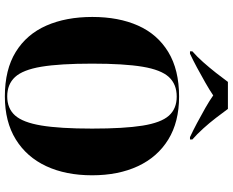

<svg xmlns="http://www.w3.org/2000/svg" viewBox="-106 -866 981 810"><g transform="rotate(90 385.0 -460.5)"><path d="M386 10Q273 10 198.5 -36Q124 -82 87.5 -165Q51 -248 51 -359Q51 -470 87.5 -552Q124 -634 199 -679.5Q274 -725 387 -725Q494 -725 568 -679.5Q642 -634 680.5 -551.5Q719 -469 719 -358Q719 -247 680.5 -164.5Q642 -82 567.5 -36Q493 10 386 10ZM386 0Q437 0 466.5 -33Q496 -66 509 -144Q522 -222 522 -358Q522 -493 509.5 -571Q497 -649 467.5 -682Q438 -715 387 -715Q335 -715 304.5 -682Q274 -649 261 -571Q248 -493 248 -358Q248 -222 261 -144Q274 -66 304.5 -33Q335 0 386 0ZM196 -781Q218 -800 241.5 -826.5Q265 -853 287 -881Q309 -909 325 -931H439Q455 -909 476.5 -881Q498 -853 522 -826.5Q546 -800 568 -781V-771H558Q532 -783 499 -800.5Q466 -818 434.5 -836Q403 -854 382 -869Q360 -854 328.5 -836Q297 -818 264.5 -800.5Q232 -783 206 -771H196Z"/></g></svg>

Font: Noto Serif Display SemiCondensed Black
Style: Regular
Weight: 900
Width: 4
Designer: Monotype Design Team
Foundry: Monotype Imaging Inc.
Version: Version 2.009